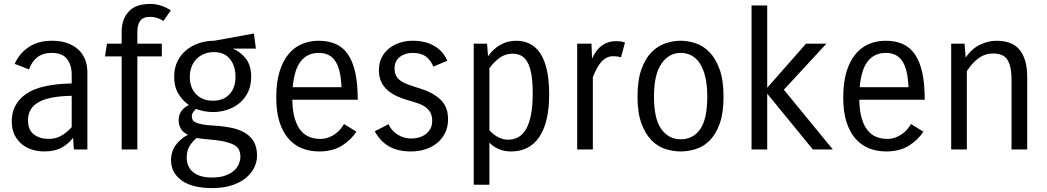

<svg xmlns="http://www.w3.org/2000/svg" viewBox="-20 -763 5343 980"><path d="M357 0 353 -60Q331 -30 295.5 -10Q260 10 205 10Q176 10 146.5 1.5Q117 -7 93.5 -25.5Q70 -44 55 -73Q40 -102 40 -144Q40 -232 112.5 -283Q185 -334 346 -337V-382Q346 -430 322.5 -461.5Q299 -493 243 -493Q200 -493 171.5 -471.5Q143 -450 128 -409L55 -437Q79 -491 127 -523Q175 -555 245 -555Q291 -555 325 -542.5Q359 -530 381.5 -508.5Q404 -487 415 -457.5Q426 -428 426 -394V0ZM227 -54Q265 -54 294 -71Q323 -88 346 -114V-274Q231 -272 177 -241.5Q123 -211 123 -150Q123 -99 153.5 -76.5Q184 -54 227 -54Z M814 -656Q782 -677 747 -677Q710 -677 695.5 -656.5Q681 -636 681 -601V-540H806V-475H681V0H601V-475H516L526 -540H601V-603Q601 -664 636.5 -703.5Q672 -743 747 -743Q776 -743 803.5 -733.5Q831 -724 852 -710Z M1286 -515H1168Q1209 -498 1235.5 -463Q1262 -428 1262 -371Q1262 -324 1244.5 -290Q1227 -256 1199 -234Q1171 -212 1136 -201.5Q1101 -191 1067 -191Q1046 -191 1024 -195Q1002 -199 981 -207Q959 -188 959 -170Q959 -161 962.5 -153Q966 -145 977 -139Q988 -133 1010 -128.5Q1032 -124 1070 -122Q1121 -119 1162 -110.5Q1203 -102 1232 -84Q1261 -66 1276.5 -38Q1292 -10 1292 32Q1292 63 1277.5 92.5Q1263 122 1234.5 145.5Q1206 169 1163 183Q1120 197 1063 197Q961 197 907 158Q853 119 853 55Q853 10 877 -22.5Q901 -55 939 -75Q913 -88 902.5 -107Q892 -126 892 -149Q892 -178 906.5 -197Q921 -216 944 -227Q912 -249 890.5 -284.5Q869 -320 869 -371Q869 -417 886.5 -451.5Q904 -486 933 -509Q962 -532 998.5 -543.5Q1035 -555 1073 -555L1276 -592ZM949 -371Q949 -315 981 -282Q1013 -249 1067 -249Q1121 -249 1151.5 -282Q1182 -315 1182 -371Q1182 -427 1153.5 -462Q1125 -497 1072 -497Q1045 -497 1022.5 -488Q1000 -479 983.5 -462.5Q967 -446 958 -422.5Q949 -399 949 -371ZM1038 -52Q1022 -53 1009 -55Q996 -57 984 -59Q961 -40 947 -16.5Q933 7 933 42Q933 61 939.5 79Q946 97 961 111.5Q976 126 1000.5 134.5Q1025 143 1062 143Q1105 143 1133 132Q1161 121 1177.5 105Q1194 89 1200.5 70.5Q1207 52 1207 37Q1207 18 1200.5 3Q1194 -12 1176 -22.5Q1158 -33 1125 -40.5Q1092 -48 1038 -52Z M1799 -91Q1773 -50 1726 -20Q1679 10 1609 10Q1560 10 1520 -6.5Q1480 -23 1451 -57Q1422 -91 1406 -142.5Q1390 -194 1390 -265Q1390 -341 1406.5 -396Q1423 -451 1452.5 -486.5Q1482 -522 1521.5 -538.5Q1561 -555 1606 -555Q1656 -555 1693.5 -538.5Q1731 -522 1756 -485.5Q1781 -449 1793.5 -392Q1806 -335 1806 -254H1472Q1473 -197 1484.5 -158.5Q1496 -120 1515 -97Q1534 -74 1559.5 -64Q1585 -54 1614 -54Q1638 -54 1657.5 -61.5Q1677 -69 1692 -80Q1707 -91 1718 -104.5Q1729 -118 1736 -130ZM1606 -493Q1550 -493 1516 -451Q1482 -409 1474 -318H1723Q1721 -367 1712.5 -400.5Q1704 -434 1689 -454.5Q1674 -475 1653.5 -484Q1633 -493 1606 -493Z M2078 10Q2011 10 1965.5 -16Q1920 -42 1893 -93L1963 -129Q1977 -97 2008.5 -76.5Q2040 -56 2080 -56Q2100 -56 2119 -61.5Q2138 -67 2153 -78.5Q2168 -90 2177 -106.5Q2186 -123 2186 -146Q2186 -175 2174.5 -192.5Q2163 -210 2144 -221.5Q2125 -233 2100.5 -240Q2076 -247 2051 -255Q1980 -277 1947 -313.5Q1914 -350 1914 -404Q1914 -441 1928 -469Q1942 -497 1966 -516Q1990 -535 2021 -545Q2052 -555 2086 -555Q2152 -555 2197.5 -528Q2243 -501 2263 -453L2192 -423Q2178 -456 2153.5 -474.5Q2129 -493 2085 -493Q2067 -493 2051 -488Q2035 -483 2022 -473.5Q2009 -464 2001.5 -449Q1994 -434 1994 -413Q1994 -392 2001.5 -377Q2009 -362 2024.5 -351Q2040 -340 2064.5 -331Q2089 -322 2122 -312Q2188 -292 2227.5 -255.5Q2267 -219 2267 -154Q2267 -117 2253 -87Q2239 -57 2214 -35.5Q2189 -14 2154 -2Q2119 10 2078 10Z M2398 180V-540H2466L2471 -476Q2497 -513 2533.5 -534Q2570 -555 2615 -555Q2651 -555 2682 -540.5Q2713 -526 2735.5 -494Q2758 -462 2770.5 -409.5Q2783 -357 2783 -281Q2783 -139 2733 -64.5Q2683 10 2589 10Q2554 10 2526 -2Q2498 -14 2478 -35V180ZM2596 -489Q2561 -489 2532.5 -469.5Q2504 -450 2478 -415V-98Q2501 -73 2525.5 -61.5Q2550 -50 2573 -50Q2602 -50 2625 -62.5Q2648 -75 2664.5 -103Q2681 -131 2690 -176Q2699 -221 2699 -286Q2699 -346 2692 -385Q2685 -424 2671.5 -447Q2658 -470 2639 -479.5Q2620 -489 2596 -489Z M2926 0V-540H2999L3002 -464Q3022 -509 3053 -531Q3084 -553 3122 -553Q3136 -553 3146 -552Q3156 -551 3170 -546L3150 -471Q3141 -473 3131.5 -474.5Q3122 -476 3110 -476Q3090 -476 3074.5 -467.5Q3059 -459 3046.5 -444Q3034 -429 3024 -409.5Q3014 -390 3006 -369V0Z M3234 -270Q3234 -353 3253.5 -408Q3273 -463 3304.5 -495.5Q3336 -528 3375.5 -541.5Q3415 -555 3454 -555Q3492 -555 3531 -542Q3570 -529 3601.5 -496.5Q3633 -464 3653 -409Q3673 -354 3673 -270Q3673 -186 3653.5 -132Q3634 -78 3603 -46.5Q3572 -15 3532.5 -2.5Q3493 10 3454 10Q3416 10 3376.5 -2.5Q3337 -15 3305.5 -47Q3274 -79 3254 -133Q3234 -187 3234 -270ZM3318 -270Q3318 -156 3355.5 -104Q3393 -52 3455 -52Q3517 -52 3553.5 -103Q3590 -154 3590 -270Q3590 -328 3580 -370Q3570 -412 3552 -439.5Q3534 -467 3509 -480Q3484 -493 3454 -493Q3395 -493 3356.5 -438.5Q3318 -384 3318 -270Z M3816 0V-735H3896V-315L4094 -540H4198L3981 -305L4231 0H4129L3896 -285V0Z M4693 -91Q4667 -50 4620 -20Q4573 10 4503 10Q4454 10 4414 -6.5Q4374 -23 4345 -57Q4316 -91 4300 -142.5Q4284 -194 4284 -265Q4284 -341 4300.5 -396Q4317 -451 4346.5 -486.5Q4376 -522 4415.5 -538.5Q4455 -555 4500 -555Q4550 -555 4587.5 -538.5Q4625 -522 4650 -485.5Q4675 -449 4687.5 -392Q4700 -335 4700 -254H4366Q4367 -197 4378.5 -158.5Q4390 -120 4409 -97Q4428 -74 4453.5 -64Q4479 -54 4508 -54Q4532 -54 4551.5 -61.5Q4571 -69 4586 -80Q4601 -91 4612 -104.5Q4623 -118 4630 -130ZM4500 -493Q4444 -493 4410 -451Q4376 -409 4368 -318H4617Q4615 -367 4606.5 -400.5Q4598 -434 4583 -454.5Q4568 -475 4547.5 -484Q4527 -493 4500 -493Z M4835 0V-540H4903L4909 -469Q4941 -516 4983.5 -535.5Q5026 -555 5066 -555Q5101 -555 5130 -545.5Q5159 -536 5179.5 -514Q5200 -492 5211.5 -456.5Q5223 -421 5223 -369V0H5143V-354Q5143 -393 5137 -419.5Q5131 -446 5119.5 -461.5Q5108 -477 5090 -483.5Q5072 -490 5048 -490Q5008 -490 4975 -466Q4942 -442 4915 -400V0Z"/></svg>

Font: Carrois Gothic
Style: Regular
Weight: 400
Designer: Ralph du Carrois
Foundry: Ralph du Carrois
Version: Version 1.002